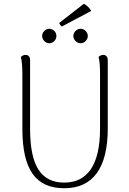

<svg xmlns="http://www.w3.org/2000/svg" viewBox="-20 -989 686 1021"><path d="M465 -931C456 -948 441 -961 426 -969L295 -867C296 -862 303 -851 309 -848ZM242 -759C263 -759 280 -777 280 -798C280 -818 263 -836 242 -836C222 -836 204 -818 204 -798C204 -777 222 -759 242 -759ZM409 -759C429 -759 447 -777 447 -798C447 -818 429 -836 409 -836C388 -836 370 -818 370 -798C370 -777 388 -759 409 -759ZM553 -669C553 -687 544 -697 529 -697C517 -697 509 -691 504 -686C510 -667 512 -634 512 -594V-304C512 -116 447 -18 322 -18C198 -18 140 -107 140 -304V-669C140 -687 131 -697 116 -697C104 -697 96 -691 91 -686C96 -667 99 -634 99 -594V-304C99 -87 170 12 322 12C474 12 553 -96 553 -304Z"/></svg>

Font: Arima Koshi ExtraLight
Style: Regular
Weight: 275
Designer: Joana Correia and Natanael Gama
Foundry: NDISCOVER
Version: Version 1.019;PS 001.019;hotconv 1.0.88;makeotf.lib2.5.64775